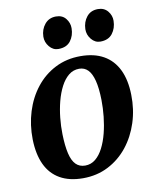

<svg xmlns="http://www.w3.org/2000/svg" viewBox="-87 -844 754 925"><g transform="rotate(-10 289.5 -382.0)"><path d="M333.3 -568.7Q400.1 -568.7 446.1 -542.7Q492.2 -516.6 516.6 -466.2Q541 -415.7 542.4 -342.7Q544.1 -271.7 523.5 -207.6Q502.9 -143.5 463.5 -93.9Q424 -44.3 368.5 -15.8Q313 12.8 244.5 12.8Q178 12.8 132.3 -13.3Q86.5 -39.4 62.8 -89.8Q39.2 -140.2 37.4 -212.6Q36 -284.5 56 -348.8Q76 -413.1 114.9 -462.5Q153.8 -512 209.2 -540.3Q264.5 -568.7 333.3 -568.7ZM316.6 -510Q287.4 -510 265.1 -491.8Q242.8 -473.6 226.8 -442.8Q210.7 -411.9 200.6 -373.3Q190.6 -334.8 186.3 -293.5Q182 -252.3 183 -213.3Q184.4 -155.7 193.2 -118.4Q201.9 -81.2 219.7 -63.3Q237.4 -45.5 265 -45.5Q293.8 -45.5 315.8 -63.6Q337.8 -81.8 353.4 -112.5Q369.1 -143.2 378.9 -181.8Q388.7 -220.5 393.1 -262.2Q397.5 -303.8 396.8 -343.3Q395.7 -401.3 386.3 -438Q376.9 -474.7 359.7 -492.3Q342.4 -510 316.6 -510ZM235.2 -621Q209.5 -621 191.5 -642.9Q173.4 -664.8 173.9 -692.3Q174.9 -727.8 195.5 -752.6Q216.1 -777.4 250.4 -777.4Q281.5 -777.4 298.3 -756.2Q315.2 -735.1 315 -708.8Q314.8 -672.6 295.2 -646.8Q275.5 -621 235.2 -621ZM440.6 -621Q415 -621 396.9 -642.9Q378.9 -664.8 379.4 -692.3Q380.4 -727.8 400.4 -752.6Q420.5 -777.4 455.7 -777.4Q486 -777.4 503.5 -756.2Q520.9 -735.1 520.4 -708.8Q519.9 -672.6 500.1 -646.8Q480.2 -621 440.6 -621Z"/></g></svg>

Font: Merriweather 7pt Light
Style: Italic
Weight: 300
Italic angle: -7.8°
Designer: Eben Sorkin
Foundry: Eben Sorkin
Version: Version 2.200;gftools[0.9.31]